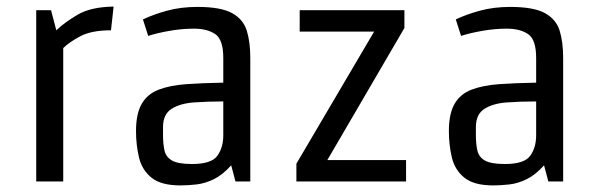

<svg xmlns="http://www.w3.org/2000/svg" viewBox="-20 -551 1810 583"><path d="M172 0H90V-520H135L151 -459Q176 -483 216 -506.5Q256 -530 325 -531L317 -459Q258 -459 224 -441Q190 -423 172 -405Z M695 0 682 -49Q656 -20 629.5 -7Q603 6 577 9Q551 12 528 12Q469 12 440 -11.5Q411 -35 402 -73Q393 -111 393 -153Q393 -206 410.5 -236Q428 -266 462.5 -279Q497 -292 546 -295.5Q595 -299 658 -300V-375Q658 -431 633.5 -447.5Q609 -464 569 -464Q533 -464 495.5 -457.5Q458 -451 430 -442L414 -492Q445 -507 487 -518.5Q529 -530 579 -530Q651 -530 685 -511Q719 -492 729.5 -457.5Q740 -423 740 -375V0ZM658 -140V-243Q611 -243 569 -240Q527 -237 501 -220.5Q475 -204 475 -165V-142Q475 -114 479.5 -94Q484 -74 502.5 -63.5Q521 -53 563 -53Q622 -53 640 -78Q658 -103 658 -140Z M890 -520H1208V-466L974 -65H1213V0H880V-54L1116 -455H890Z M1645 0 1632 -49Q1606 -20 1579.5 -7Q1553 6 1527 9Q1501 12 1478 12Q1419 12 1390 -11.5Q1361 -35 1352 -73Q1343 -111 1343 -153Q1343 -206 1360.5 -236Q1378 -266 1412.5 -279Q1447 -292 1496 -295.5Q1545 -299 1608 -300V-375Q1608 -431 1583.5 -447.5Q1559 -464 1519 -464Q1483 -464 1445.5 -457.5Q1408 -451 1380 -442L1364 -492Q1395 -507 1437 -518.5Q1479 -530 1529 -530Q1601 -530 1635 -511Q1669 -492 1679.5 -457.5Q1690 -423 1690 -375V0ZM1608 -140V-243Q1561 -243 1519 -240Q1477 -237 1451 -220.5Q1425 -204 1425 -165V-142Q1425 -114 1429.5 -94Q1434 -74 1452.5 -63.5Q1471 -53 1513 -53Q1572 -53 1590 -78Q1608 -103 1608 -140Z"/></svg>

Font: Strait
Style: Regular
Weight: 400
Designer: Eduardo Rodriguez Tunni
Foundry: Eduardo Rodriguez Tunni
Version: Version 1.002; ttfautohint (v1.8.4.7-5d5b);gftools[0.9.23]